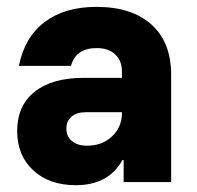

<svg xmlns="http://www.w3.org/2000/svg" viewBox="-20 -530 573 559"><path d="M200.8 9.2Q123.3 9.2 76.7 -34.2Q30 -77.5 30 -148.3Q30 -222.5 80.8 -262.9Q131.7 -303.3 223.3 -303.3H335V-321.7Q335 -353.3 315.4 -371.7Q295.8 -390 261.7 -390Q200.8 -390 186.7 -338.3H35Q51.7 -421.7 110 -465.8Q168.3 -510 260.8 -510Q364.2 -510 421.2 -458.3Q478.3 -406.7 478.3 -312.5V0H340V-64.2H336.7Q295.8 9.2 200.8 9.2ZM233.3 -105.8Q277.5 -105.8 306.2 -132.9Q335 -160 335 -200.8V-203.3H230Q203.3 -203.3 188.3 -190.4Q173.3 -177.5 173.3 -155.8Q173.3 -132.5 189.6 -119.2Q205.8 -105.8 233.3 -105.8Z"/></svg>

Font: Funnel Sans ExtraBold
Style: Regular
Weight: 800
Version: Version 1.000; Beta; Release 5; Build 24; ttfautohint (v1.8.